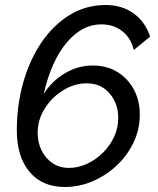

<svg xmlns="http://www.w3.org/2000/svg" viewBox="-20 -735 631 765"><path d="M238 10Q148 10 97.5 -50.5Q47 -111 47 -216Q47 -316 72.5 -406Q98 -496 145 -565.5Q192 -635 257 -675Q322 -715 401 -715Q466 -715 512.5 -681.5Q559 -648 578 -589L513 -536Q502 -583 467.5 -610.5Q433 -638 383 -638Q307 -638 245.5 -565Q184 -492 154 -360Q186 -412 238.5 -443Q291 -474 349 -474Q406 -474 448 -448Q490 -422 513.5 -378Q537 -334 537 -278Q537 -220 512.5 -168Q488 -116 445.5 -76Q403 -36 349.5 -13Q296 10 238 10ZM255 -66Q291 -66 326 -82Q361 -98 389.5 -126Q418 -154 434.5 -189.5Q451 -225 451 -265Q451 -323 416.5 -363Q382 -403 326 -403Q277 -403 232 -375.5Q187 -348 158.5 -303Q130 -258 130 -205Q130 -167 146 -135Q162 -103 190 -84.5Q218 -66 255 -66Z"/></svg>

Font: Raleway Medium
Style: Italic
Weight: 500
Italic angle: -12°
Designer: Matt McInerney, Pablo Impallari, Rodrigo Fuenzalida
Foundry: Matt McInerney, Pablo Impallari, Rodrigo Fuenzalida
Version: Version 4.026